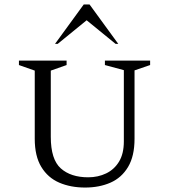

<svg xmlns="http://www.w3.org/2000/svg" viewBox="-20 -832 759 862"><path d="M362 10Q297 10 246 -12Q195 -34 165.5 -82.5Q136 -131 136 -209V-515L65 -540V-560H279V-540L208 -515V-218Q208 -116 253 -76Q298 -36 376 -36Q420 -36 456.5 -53.5Q493 -71 514.5 -106.5Q536 -142 536 -197V-517L451 -540V-560H654V-540L584 -516V-209Q584 -131 555 -82.5Q526 -34 476 -12Q426 10 362 10ZM227 -635 356 -812H382L511 -635H499L369 -741L239 -635Z"/></svg>

Font: Spectral SC Light
Style: Regular
Weight: 300
Designer: Jean-Baptiste Levee
Foundry: Production Type
Version: Version 2.001